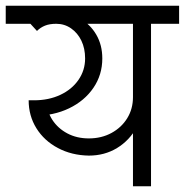

<svg xmlns="http://www.w3.org/2000/svg" viewBox="-45 -650 645 670"><path d="M74 -246V-300Q125 -300 165.5 -319Q206 -338 229 -371.5Q252 -405 252 -446H312Q312 -389 281 -343.5Q250 -298 196 -272Q142 -246 74 -246ZM252 -446Q252 -481 239 -508Q226 -535 203 -551Q180 -567 151 -567V-607Q197 -607 233.5 -586Q270 -565 291 -529Q312 -493 312 -446ZM-25 -567V-630H492V-567ZM265 -107Q205 -108 157 -133.5Q109 -159 82 -202.5Q55 -246 55 -300H118Q118 -262 137.5 -232Q157 -202 190 -184.5Q223 -167 265 -167ZM265 -107V-167Q309 -167 344 -186Q379 -205 399 -237.5Q419 -270 419 -311H458Q458 -253 432.5 -206.5Q407 -160 363.5 -133.5Q320 -107 265 -107ZM84 -542 52 -577Q71 -591 93.5 -599Q116 -607 152 -607V-567Q128 -567 112 -560.5Q96 -554 84 -542ZM419 0V-620H482V0ZM321 -567V-630H580V-567Z"/></svg>

Font: Akshar Light Light
Style: Regular
Weight: 300
Version: Version 1.100